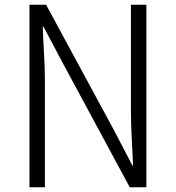

<svg xmlns="http://www.w3.org/2000/svg" viewBox="-20 -788 740 808"><path d="M104 -768V0H169V-450C169 -526 162 -600 160 -676H163L244 -523L526 0H596V-768H531V-321C531 -245 537 -166 540 -92H537L457 -245L174 -768Z"/></svg>

Font: Kawkab Mono Light
Style: Regular
Weight: 300
Monospace: yes
Designer: Abdullah Arif
Foundry: Abdullah Arif
Version: Version 1.000;PS 000.500;hotconv 1.0.88;makeotf.lib2.5.64775